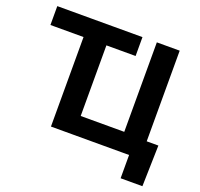

<svg xmlns="http://www.w3.org/2000/svg" viewBox="-148 -892 1259 1211"><g transform="rotate(20 481.5 -286.0)"><path d="M35.5 -600.8V-727.5H607.2V-600.8ZM857.1 0H257.7V-727.5H411.2V-126.8H703.6V-727.5H857.1ZM782.1 156.2V0H739.6V-119.1H935.4L928.4 156.2Z"/></g></svg>

Font: GitLab Sans
Style: Regular
Weight: 400
Designer: Rasmus Andersson
Foundry: Modifications by GitLab B.V., manufactured by rsms
Version: Version 4.000;git-c8fb6b7